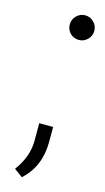

<svg xmlns="http://www.w3.org/2000/svg" viewBox="-110 -590 415 761"><g transform="rotate(15 97.5 -209.5)"><path d="M90.8 -501.5Q90.8 -522.5 105.7 -537.4Q120.6 -552.2 141.1 -552.2Q161.6 -552.2 176.5 -537.4Q191.4 -522.5 191.4 -501.5Q191.4 -481 176.5 -466.1Q161.6 -451.2 141.1 -451.2Q120.1 -451.2 105.5 -465.6Q90.8 -480 90.8 -501.5ZM64 132.8 29.3 107.4Q73.7 47.9 75.2 -16.1V-91.8H132.3V-30.8Q132.3 70.8 64 132.8Z"/></g></svg>

Font: Vazir Thin FD
Style: Thin-FD
Weight: 100
Designer: Saber Rastikerdar
Foundry: Saber Rastikerdar
Version: Version 30.0.0